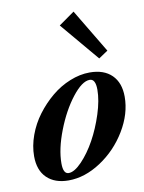

<svg xmlns="http://www.w3.org/2000/svg" viewBox="-82 -770 631 840"><g transform="rotate(-10 233.0 -350.0)"><path d="M378.9 -491.2 233.9 -663.1 303.7 -712.4 419.9 -518.6ZM154.8 11.2Q93.8 11.2 58.8 -22.7Q23.9 -56.6 23.9 -119.1Q23.9 -164.6 41 -211.7Q58.1 -258.8 88.1 -298.8Q118.2 -338.9 156 -370.4Q193.8 -401.9 238.5 -419.9Q283.2 -438 326.7 -438Q389.6 -438 424.6 -403.6Q459.5 -369.1 459.5 -307.1Q459.5 -231.4 414.6 -157Q369.6 -82.5 298.3 -35.6Q227.1 11.2 154.8 11.2ZM160.6 -20.5Q186 -20.5 219.5 -55.4Q252.9 -90.3 280.8 -140.6Q308.6 -190.9 327.9 -251Q347.2 -311 347.2 -357.9Q347.2 -406.2 321.3 -406.2Q287.1 -406.2 242.9 -349.4Q198.7 -292.5 167.5 -211.7Q136.2 -130.9 136.2 -67.4Q136.2 -20.5 160.6 -20.5Z"/></g></svg>

Font: Elstob 14pt
Style: Bold Italic
Weight: 700
Italic angle: -20°
Designer: Peter S. Baker
Version: Version 1.015